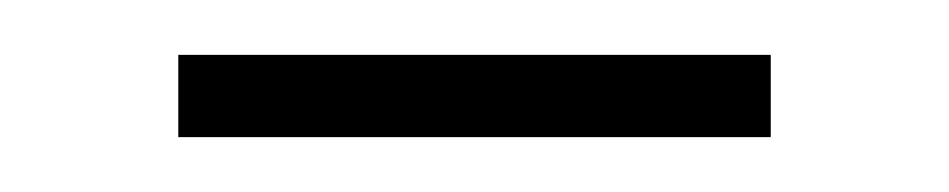

<svg xmlns="http://www.w3.org/2000/svg" viewBox="-20 -565 346 70"><path d="M45 -515H261V-545H45V-515Z"/></svg>

Font: Assistant ExtraLight
Style: Regular
Weight: 275
Designer: Hebrew By Ben Nathan, Latin by Paul Hunt
Version: Version 2.001;PS 002.001;hotconv 1.0.88;makeotf.lib2.5.64775